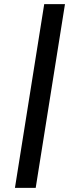

<svg xmlns="http://www.w3.org/2000/svg" viewBox="-20 -725 379 925"><path d="M52 180 193 -705H293L152 180Z"/></svg>

Font: Nunito Sans 10pt Expanded Medium
Style: Italic
Weight: 500
Width: 7
Italic angle: -9°
Designer: Vernon Adams
Foundry: Vernon Adams
Version: Version 3.101;gftools[0.9.27]